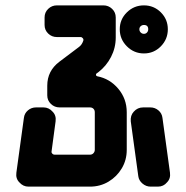

<svg xmlns="http://www.w3.org/2000/svg" viewBox="-20 -695 694 715"><path d="M605 -586Q605 -549 579 -522.5Q553 -496 516 -496Q479 -496 452.5 -522.5Q426 -549 426 -586Q426 -623 452.5 -649Q479 -675 516 -675Q553 -675 579 -649Q605 -623 605 -586ZM452 -137Q452 -99 433.5 -68Q415 -37 384 -18.5Q353 0 315 0H86Q66 0 52 -16Q38 -30 41 -52L69 -256Q71 -273 84 -284Q97 -295 114 -295H142Q162 -295 176 -279Q190 -265 187 -243L172 -131Q171 -127 174.5 -123Q178 -119 183 -119H315Q323 -119 328 -124.5Q333 -130 333 -137V-277Q333 -285 328 -290Q323 -295 315 -295H202Q183 -295 169.5 -308Q156 -321 156 -340V-376Q156 -431 201 -465L274 -520Q285 -528 290 -543Q292 -548 288.5 -552.5Q285 -557 280 -557H192Q173 -557 159.5 -570Q146 -583 146 -602V-630Q146 -649 159.5 -662Q173 -675 192 -675H365Q384 -675 397.5 -662Q411 -649 411 -630V-555Q411 -517 393.5 -483Q376 -449 346 -426L339 -421Q337 -419 337.5 -415.5Q338 -412 342 -411Q389 -402 420.5 -364.5Q452 -327 452 -277ZM532 -586Q532 -602 516 -602Q509 -602 504 -597.5Q499 -593 499 -586Q499 -579 504 -574Q509 -569 516 -569Q523 -569 527.5 -574Q532 -579 532 -586ZM613 -52Q616 -30 602 -16Q589 0 568 0H541Q524 0 510.5 -11.5Q497 -23 495 -39L467 -243Q465 -265 478 -279Q492 -295 513 -295H540Q557 -295 570 -284Q583 -273 585 -256Z"/></svg>

Font: Monomaniac One
Style: Regular
Weight: 400
Version: Version 1.000; ttfautohint (v1.8.3)